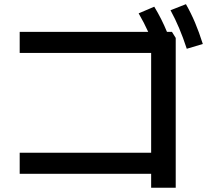

<svg xmlns="http://www.w3.org/2000/svg" viewBox="-20 -838 978 900"><path d="M688.5 -23.4H72.3V-122.1H688.5V-589.8H72.3V-688.5H674.8Q656.2 -730 629.9 -775.4L703.1 -806.6Q737.8 -749.5 762.7 -688.5H786.1L803.7 -660.2V42H688.5ZM779.3 -790 851.6 -818.4Q876 -775.4 894.5 -731.4Q913.1 -687.5 930.7 -631.8L855.5 -609.4Q837.9 -663.1 819.8 -705.8Q801.8 -748.5 779.3 -790Z"/></svg>

Font: Pretendard SemiBold
Style: Regular
Weight: 600
Designer: Base glyphs from Inter by Rasmus Andersson; Hangeul glyphs from Noto Sans CJK(Source Han Sans) by Jang Soo-young and Kan
Foundry: Kil Hyung-jin
Version: Version 1.309